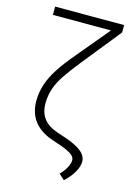

<svg xmlns="http://www.w3.org/2000/svg" viewBox="-131 -778 740 1029"><g transform="rotate(15 239.0 -263.5)"><path d="M425.8 -666 252.9 -451.2Q205.1 -391.1 179.4 -352.5Q153.8 -314 140.6 -276.1Q127.4 -238.3 127 -193.4Q127 -143.1 151.6 -110.1Q176.3 -77.1 226.6 -59.6L279.3 -42Q339.8 -21 369.1 3.2Q398.4 27.3 398.4 58.6Q398.4 85 380.4 116.7Q362.3 148.4 329.1 179.7L297.9 151.4Q320.8 127.9 332.8 105Q344.7 82 344.7 64.5Q344.7 46.4 323.7 32Q302.7 17.6 257.8 2L216.8 -11.7Q76.2 -59.1 76.2 -193.4Q76.7 -242.7 91.3 -286.4Q106 -330.1 135 -375.2Q164.1 -420.4 212.9 -478.5L365.2 -661.1H43V-707H425.8Z"/></g></svg>

Font: Pretendard GOV ExtraLight
Style: Regular
Weight: 200
Designer: Base glyphs from Inter by Rasmus Andersson; Hangeul glyphs from Noto Sans CJK(Source Han Sans) by Jang Soo-young and Kan
Foundry: Kil Hyung-jin
Version: Version 1.309